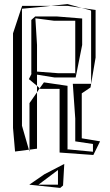

<svg xmlns="http://www.w3.org/2000/svg" viewBox="-20 -748 539 944"><path d="M134 -650V-386L135 -385L122 -359L162 -326V-381L249 -367H352L384 -527V-657L260 -667H153ZM154 -657V-658L246 -646H350V-381L349 -388H267L162 -396V-527ZM450 -699 382 -709 426 -697 428 -692V-336H338L350 -165V-53L437 -40V-2L310 -14L312 -15V-326L196 -343L175 -314L179 -311H273V2L439 14L472 -53L382 -68V-289L425 -318L450 -465ZM88 -705 183 -714 229 -719H89L84 -705L44 -584V-119L54 -3L122 -12L88 -130ZM125 -12 162 -17V-294L125 -241ZM229 -719H314L382 -709L312 -728ZM162 -326V-294L175 -314ZM125 -2V-12H122ZM290 164 296 58 198 109 124 160 276 176ZM265 88V160H169Z"/></svg>

Font: Quebrada
Style: Regular
Weight: 400
Designer: deFharo
Foundry: deFharo
Version: Version 1.034 2012